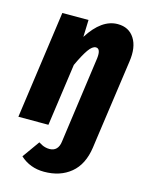

<svg xmlns="http://www.w3.org/2000/svg" viewBox="-116 -620 702 913"><g transform="rotate(15 235.0 -163.5)"><path d="M349.1 -547.9Q404.3 -547.9 431.6 -505.1Q459 -462.4 448.2 -390.1L393.1 0L386.2 49.8Q374 135.3 322 178.2Q270 221.2 190.9 221.2Q121.6 221.2 73.2 176.8L133.8 91.8Q145.5 98.6 151.9 101.8Q158.2 105 167.7 107.4Q177.2 109.9 188 109.9Q209 109.9 221.4 97.2Q233.9 84.5 236.8 60.1L245.1 0L295.9 -366.2Q301.3 -414.1 276.9 -414.1Q259.8 -414.1 240.7 -387Q221.7 -359.9 196.8 -306.2L153.8 0H5.9L80.1 -530.8H209L206.1 -446.8Q270 -547.9 349.1 -547.9Z"/></g></svg>

Font: Fira Sans Compressed
Style: Bold Italic
Weight: 700
Width: 3
Italic angle: -8°
Designer: Carrois Corporate & Edenspiekermann AG
Foundry: Carrois Corporate GbR & Edenspiekermann AG
Version: Version 4.203;PS 004.203;hotconv 1.0.88;makeotf.lib2.5.64775